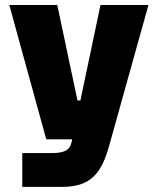

<svg xmlns="http://www.w3.org/2000/svg" viewBox="-20 -556 629 766"><path d="M68.8 189.5H228.5C343.3 189.5 385.3 133.8 415.5 25.4L572.3 -536.1H380.9L300.8 -155.3H289.1L208.5 -536.1H17.1L164.6 0H268.1L266.1 9.3C258.3 46.4 232.4 54.7 185.1 54.7H68.8Z"/></svg>

Font: Wand UI Pro Black
Style: Regular
Weight: 900
Designer: Andreas Faust
Version: Version 1.003;FEAKit 1.0